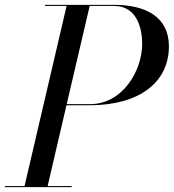

<svg xmlns="http://www.w3.org/2000/svg" viewBox="-60 -770 715 790"><path d="M-40 -4.5V0H235V-4.5H136L213.5 -337H310C511 -337 635 -429.5 635 -579.5C635 -699.5 541 -750 410 -750H125V-745.5H214L41 -4.5ZM410 -745.5C506 -745.5 525 -648.5 525 -589.5C525 -480.5 446 -341.5 310 -341.5H214.5L309 -745.5Z"/></svg>

Font: Bodoni* 36pt
Style: Italic
Weight: 400
Italic angle: -13°
Version: Version 2.3